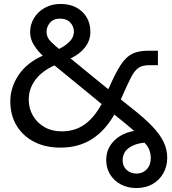

<svg xmlns="http://www.w3.org/2000/svg" viewBox="-20 -733 870 969"><path d="M668 216Q625 216 590.5 198Q556 180 536 148Q516 116 516 74Q516 33 536 2Q556 -29 588.5 -48Q621 -67 657 -72Q653 -76 644 -83.5Q635 -91 615 -108L557 -155Q511 -74 444 -31Q377 12 285 12Q209 12 152 -17.5Q95 -47 63.5 -99.5Q32 -152 32 -222Q32 -292 74 -354.5Q116 -417 196 -452Q173 -472 152.5 -503.5Q132 -535 132 -571Q132 -609 151.5 -641.5Q171 -674 206 -693.5Q241 -713 285 -713Q353 -713 394.5 -674Q436 -635 436 -572Q436 -529 409.5 -494.5Q383 -460 336 -438L526 -283L531 -292Q563 -365 589 -405Q615 -445 646.5 -461Q678 -477 728 -477H777V-404H732Q699 -404 679 -390.5Q659 -377 641 -342Q623 -307 594 -241L590 -231L640 -191Q708 -138 748.5 -95.5Q789 -53 806.5 -15Q824 23 824 63Q824 106 804.5 141Q785 176 750 196Q715 216 668 216ZM278 -486Q309 -501 331 -523Q353 -545 353 -573Q353 -600 334.5 -619.5Q316 -639 283 -639Q250 -639 232.5 -618.5Q215 -598 215 -573Q215 -544 236 -523.5Q257 -503 278 -486ZM291 -70Q356 -70 404.5 -103Q453 -136 493 -208L255 -403Q192 -375 158.5 -330Q125 -285 125 -230Q125 -186 146 -149.5Q167 -113 204.5 -91.5Q242 -70 291 -70ZM669 143Q700 143 720.5 121.5Q741 100 741 64Q741 45 734 25Q727 5 709 -13Q662 -9 630.5 13.5Q599 36 599 77Q599 106 619 124.5Q639 143 669 143Z"/></svg>

Font: MuseoModerno
Style: Regular
Weight: 400
Designer: Pablo Cosgaya, Héctor Gatti, Marcela Romero, and the Authors of The MuseoModerno Project.
Foundry: Omnibus-Type Team
Version: Version 1.001